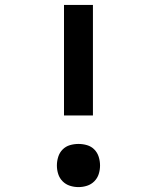

<svg xmlns="http://www.w3.org/2000/svg" viewBox="-20 -755 640 783"><path d="M241 -284V-735H359V-284ZM300 8Q282 8 265 2.5Q248 -3 235.5 -15.5Q223 -28 217.5 -45Q212 -62 212 -80Q212 -98 217.5 -115.5Q223 -133 235.5 -145.5Q248 -158 265 -163Q282 -168 300 -168Q318 -168 335 -163Q352 -158 364.5 -145.5Q377 -133 382.5 -115.5Q388 -98 388 -80Q388 -62 382.5 -45Q377 -28 364.5 -15.5Q352 -3 335 2.5Q318 8 300 8Z"/></svg>

Font: Iosevka Curly Slab Extended
Style: Bold
Weight: 700
Width: 7
Monospace: yes
Designer: Belleve Invis
Foundry: Belleve Invis
Version: Version 11.1.0; ttfautohint (v1.8.3)